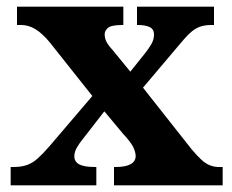

<svg xmlns="http://www.w3.org/2000/svg" viewBox="-20 -556 697 576"><path d="M12 0V-55H21Q44 -55 61 -61Q78 -67 93.5 -81Q109 -95 129 -118L257 -268L130 -428Q108 -455 87 -468Q66 -481 44 -481H31V-536H350V-481H347Q314 -481 304 -472.5Q294 -464 294 -453Q294 -442 299 -431.5Q304 -421 317 -407L371 -341L415 -396Q427 -411 434.5 -424.5Q442 -438 442 -452Q442 -469 428.5 -475Q415 -481 394 -481H391V-536H622V-481H613Q594 -481 579 -475.5Q564 -470 549.5 -456.5Q535 -443 513 -416L409 -293L555 -108Q571 -89 584 -77Q597 -65 610 -60Q623 -55 636 -55H648V0H322V-55H327Q357 -55 372 -63.5Q387 -72 387 -88Q387 -98 380.5 -113Q374 -128 348 -156L293 -222L227 -137Q218 -126 210.5 -113Q203 -100 203 -87Q203 -71 217.5 -63Q232 -55 265 -55H269V0Z"/></svg>

Font: Noto Serif Hentaigana EL
Style: Regular
Weight: 400
Designer: Kazuhiro Yamada
Foundry: nipponia
Version: Version 1.000